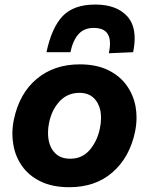

<svg xmlns="http://www.w3.org/2000/svg" viewBox="-20 -788 638 822"><path d="M276.5 13.5Q205 13.5 154.8 -10.8Q104.5 -35 75 -76.2Q45.5 -117.5 37 -169.5Q33 -192 33 -215.5Q33 -245.5 39.5 -276.5Q63 -388.5 137.5 -450.5Q212 -512.5 321.5 -512.5Q391 -512.5 441 -488.8Q491 -465 521 -424Q551 -383 560.5 -331.5Q564.5 -308.5 564.5 -284.5Q564.5 -254.5 558 -223Q535 -114.5 462 -50.5Q389 13.5 276.5 13.5ZM281 -108.5Q332 -108.5 364.2 -146.2Q396.5 -184 407.5 -237.5Q412.5 -261 412.5 -282.5Q412.5 -298.5 410 -313Q403 -348 380.5 -369.2Q358 -390.5 320 -390.5Q269 -390.5 235.2 -354.2Q201.5 -318 190 -262Q185.5 -240 185.5 -219Q185.5 -202.5 188.5 -186.5Q195.5 -151.5 218.5 -130Q241.5 -108.5 281 -108.5ZM446 -560Q451 -583 451 -601Q451 -668.5 382 -668.5Q339.5 -668.5 315.8 -641.5Q292 -614.5 281.5 -564.5H179Q201 -669 248 -718.8Q295 -768.5 388 -768.5Q479.5 -768.5 525.5 -717.5Q556.5 -682.5 556.5 -624Q556.5 -596.5 550 -564.5Z"/></svg>

Font: Heraclito
Style: Bold Italic
Weight: 700
Italic angle: -12°
Designer: Kostas Bartsokas (font) & Cristiano Sobral (main changes)
Foundry: Kostas Bartsokas (font) & Cristiano Sobral (main changes)
Version: Version 1.00;July 8, 2020;FontCreator 13.0.0.2655 64-bit